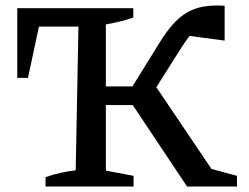

<svg xmlns="http://www.w3.org/2000/svg" viewBox="-20 -680 909 700"><path d="M146 0V-34Q200 -53 256 -59L266 -583H122L82 -396H43V-650H466V-616Q420 -600 366 -591V-365H463L559 -520Q588 -568 617.5 -599Q647 -630 683.5 -645Q720 -660 772 -660Q785 -660 799 -659V-532L671 -549Q661 -536 650.5 -520.5Q640 -505 629 -487L550 -362L751 -64L844 -39V0H662L464 -297H366V-58L467 -39V0Z"/></svg>

Font: Piazzolla Medium
Style: Regular
Weight: 500
Designer: Juan Pablo del Peral
Foundry: Huerta Tipografica
Version: Version 1.330